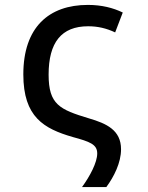

<svg xmlns="http://www.w3.org/2000/svg" viewBox="-20 -569 603 782"><path d="M314 193H413C444 151 473 94 473 39C473 -39 414 -66 342 -87C223 -123 178 -143 178 -265C178 -396 230 -462 339 -462C378 -462 413 -454 449 -437L480 -518C441 -537 394 -549 338 -549C179 -549 75 -458 75 -266C75 -92 159 -45 276 -11C346 8 376 19 376 56C376 93 346 149 314 193Z"/></svg>

Font: Noto Sans Mono SemiCondensed Medium
Style: Regular
Weight: 500
Width: 4
Designer: Monotype Design Team
Foundry: Monotype Imaging Inc.
Version: Version 2.014